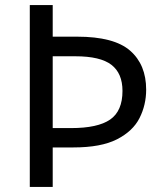

<svg xmlns="http://www.w3.org/2000/svg" viewBox="-20 -734 645 754"><path d="M554 -382Q554 -322 528 -270.5Q502 -219 439.5 -187Q377 -155 268 -155H187V0H97V-714H187V-590H283Q428 -590 491 -535Q554 -480 554 -382ZM259 -231Q364 -231 412.5 -264.5Q461 -298 461 -377Q461 -446 417.5 -479.5Q374 -513 276 -513H187V-231Z"/></svg>

Font: Noto Sans Tifinagh Hawad
Style: Regular
Weight: 400
Designer: JamraPatel
Foundry: JamraPatel LLC
Version: Version 2.006; ttfautohint (v1.8.4.7-5d5b)